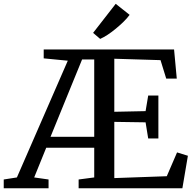

<svg xmlns="http://www.w3.org/2000/svg" viewBox="-56 -1008 1035 1028"><path d="M-36 0V-47L34.5 -58L307 -683L178 -695.5V-743H876L890.5 -587H834L803.5 -686L556 -693.5V-409.5L723.5 -413L737.5 -496.5H792V-266.5H737.5L723.5 -353L556 -355.5V-54.5L837 -64.5L892 -192L950 -174L920.5 0H365V-47L448.5 -58V-217H191.5L127 -58L204 -47V0ZM214.5 -275.5H448.5V-689.5H383.5L329.5 -557.5ZM480 -800 442.5 -832 563.5 -987.5 638 -928.5Q625 -910.5 605.5 -891.5Q586 -872.5 564.2 -854.5Q542.5 -836.5 520.8 -822.2Q499 -808 481 -800Z"/></svg>

Font: Merriweather 24pt
Style: Regular
Weight: 400
Designer: Eben Sorkin
Foundry: Eben Sorkin
Version: Version 2.100